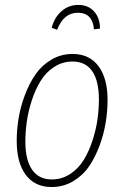

<svg xmlns="http://www.w3.org/2000/svg" viewBox="-20 -750 505 780"><path d="M211.9 -628.9 189.9 -637.2Q201.2 -679.7 230.2 -704.8Q259.3 -730 297.9 -730Q338.4 -730 362.3 -703.4Q386.2 -676.8 386.2 -633.8L361.8 -630.9Q356 -698.2 295.9 -698.2Q238.8 -698.2 211.9 -628.9ZM189.9 9.8Q121.6 9.8 84.7 -39.6Q47.9 -88.9 47.9 -176.8Q47.9 -221.7 55.4 -268.6Q63 -315.4 80.8 -363Q98.6 -410.6 124 -447.5Q149.4 -484.4 188.5 -507.6Q227.5 -530.8 274.9 -530.8Q343.3 -530.8 380.1 -481.2Q417 -431.6 417 -344.2Q417 -299.3 409.4 -252.4Q401.9 -205.6 384.3 -158Q366.7 -110.4 341.3 -73.5Q315.9 -36.6 276.6 -13.4Q237.3 9.8 189.9 9.8ZM189.9 -21Q231.4 -21 265.1 -43.2Q298.8 -65.4 320.1 -100.1Q341.3 -134.8 355.7 -179Q370.1 -223.1 376 -264.9Q381.8 -306.6 381.8 -345.2Q381.8 -421.4 354.7 -460.7Q327.6 -500 274.9 -500Q233.4 -500 199.7 -477.8Q166 -455.6 144.8 -420.9Q123.5 -386.2 109.1 -341.8Q94.7 -297.4 88.9 -255.6Q83 -213.9 83 -174.8Q83 -99.6 110.6 -60.3Q138.2 -21 189.9 -21Z"/></svg>

Font: Fira Sans Compressed UltraLight
Style: Italic
Weight: 200
Width: 3
Italic angle: -8°
Designer: Carrois Corporate & Edenspiekermann AG
Foundry: Carrois Corporate GbR & Edenspiekermann AG
Version: Version 4.203;PS 004.203;hotconv 1.0.88;makeotf.lib2.5.64775